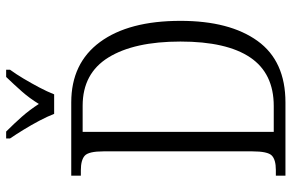

<svg xmlns="http://www.w3.org/2000/svg" viewBox="-186 -786 971 640"><g transform="rotate(-90 300.0 -465.5)"><path d="M35 0V-32H54Q88 -32 102 -45.5Q116 -59 116 -111V-606Q116 -656 101.5 -669Q87 -682 53 -682H35V-714H279Q410 -714 480.5 -618Q551 -522 551 -350Q551 -186 484 -93Q417 0 279 0ZM267 -39Q376 -39 429 -117.5Q482 -196 482 -350Q482 -504 429 -590Q376 -676 268 -676H181V-39ZM241 -771Q232 -794 218 -820.5Q204 -847 188 -873Q172 -899 159 -918V-931H182Q209 -904 231.5 -878.5Q254 -853 274 -822Q293 -853 315.5 -878.5Q338 -904 364 -931H388V-918Q374 -899 358.5 -873Q343 -847 329 -820.5Q315 -794 306 -771Z"/></g></svg>

Font: Noto Serif Tamil Condensed Light
Style: Italic
Weight: 300
Width: 3
Italic angle: -12°
Designer: Indian Type Foundry, Tom Grace, and the Monotype Design Team
Foundry: Monotype Imaging Inc.
Version: Version 2.003; ttfautohint (v1.8.4.7-5d5b)